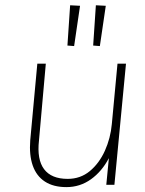

<svg xmlns="http://www.w3.org/2000/svg" viewBox="-20 -718 564 746"><path d="M238 9Q187.5 9 154.5 -12.5Q121.5 -34 107.2 -74.8Q93 -115.5 97.5 -173L125 -470.5H158L131.5 -172.5Q123 -98.5 151.2 -60.8Q179.5 -23 243 -23Q292.5 -23 329 -53.2Q365.5 -83.5 387.5 -132.2Q409.5 -181 414.5 -236L436.5 -470.5H469.5L424.5 0H393L403 -103.5Q376 -52 333.5 -21.5Q291 9 238 9ZM368 -539 342 -541 352.5 -697.5 391 -695.5ZM268 -539 242 -541 252.5 -697.5 291 -695.5Z"/></svg>

Font: Karla ExtraLight
Style: Italic
Weight: 250
Italic angle: -8°
Designer: Jonathan Pinhorn
Version: Version 2.004;gftools[0.9.33]